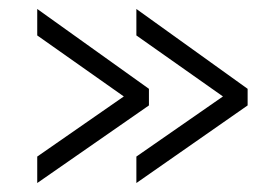

<svg xmlns="http://www.w3.org/2000/svg" viewBox="-20 -474 613 428"><path d="M532 -276 284 -454V-395L477 -259L284 -125V-66L532 -239ZM312 -276 63 -454V-395L256 -259L63 -125V-66L312 -239Z"/></svg>

Font: Raleway Reg
Style: Regular
Weight: 400
Designer: Matt McInerney, Pablo Impallari, Rodrigo Fuenzalida
Foundry: Matt McInerney, Pablo Impallari, Rodrigo Fuenzalida
Version: Version 3.00 July 28, 2015